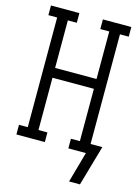

<svg xmlns="http://www.w3.org/2000/svg" viewBox="-134 -809 767 1057"><g transform="rotate(15 250.0 -280.0)"><path d="M368 175 417 0H317V-55H368V-353H132V-55H183V0H21V-55H71V-680H21V-735H183V-680H132V-409H368V-680H317V-735H479V-680H429V-55H496L430 175Z"/></g></svg>

Font: Iosevka Curly Slab Light
Style: Regular
Weight: 300
Monospace: yes
Designer: Belleve Invis
Foundry: Belleve Invis
Version: Version 22.1.2; ttfautohint (v1.8.4)